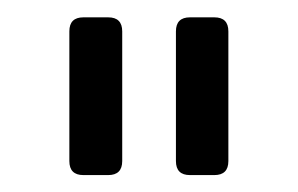

<svg xmlns="http://www.w3.org/2000/svg" viewBox="-20 -645 352 227"><path d="M188 -454.6V-607.9Q188 -624.5 204.6 -624.5H233.4Q250 -624.5 250 -607.9V-454.6Q250 -438 233.4 -438H204.6Q188 -438 188 -454.6ZM62 -454.6V-607.9Q62 -624.5 78.6 -624.5H107.9Q124.5 -624.5 124.5 -607.9V-454.6Q124.5 -438 107.9 -438H78.6Q62 -438 62 -454.6Z"/></svg>

Font: GOSTRUS
Style: type_B
Weight: 400
Designer: Юрий и Татьяна Кривогуз
Version: Version 02.00